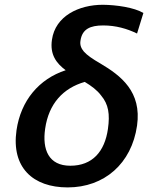

<svg xmlns="http://www.w3.org/2000/svg" viewBox="-20 -778 626 812"><path d="M266.1 14.6C421.4 14.6 536.6 -86.4 559.6 -246.6C580.1 -390.6 491.2 -458 404.8 -509.3C371.6 -528.3 347.7 -544.9 334.5 -560.1C323.2 -573.7 317.4 -587.9 320.3 -605.5C327.1 -655.3 361.8 -670.4 416.5 -670.4C469.7 -670.4 517.6 -656.7 559.6 -636.2L586.4 -723.1C547.4 -746.6 471.2 -757.3 415 -757.8C313 -757.8 213.9 -710 199.7 -609.9C190.4 -547.4 218.3 -510.3 257.8 -481C145 -444.3 67.9 -352.5 49.8 -227.1C27.3 -69.3 119.6 14.6 266.1 14.6ZM407.7 -374C439 -336.9 445.3 -295.4 436.5 -232.9C422.9 -137.2 371.1 -77.1 277.3 -77.1C185.5 -77.1 158.2 -145.5 170.9 -233.4C186 -339.8 247.1 -405.3 338.4 -431.6C366.2 -415 391.1 -396.5 407.7 -374Z"/></svg>

Font: Winston SemiBold
Style: Italic
Weight: 600
Italic angle: -8.13011°
Designer: Vernon Adams, Kim Jin-seong, David Berlow, Cristiano Sobral
Foundry: The Winston Project Authors
Version: Version 3.004